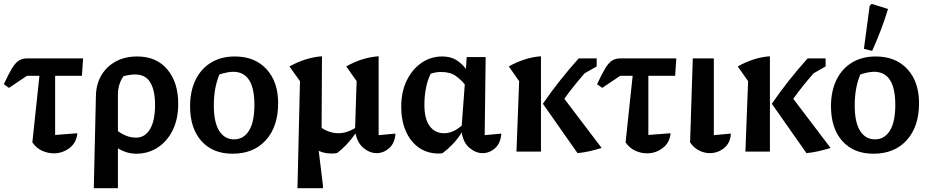

<svg xmlns="http://www.w3.org/2000/svg" viewBox="-34 -792 4850 1003"><path d="M13 -333 -14 -352Q12 -408 30 -437Q48 -466 66 -476.5Q84 -487 108 -487H400L394 -396H254V-87L370 -96Q366 -47 329.5 -19Q293 9 247 9Q215 9 185 -5Q155 -19 135 -48L172 -396H107Z M456 191 467 -289Q468 -352 495.5 -398.5Q523 -445 571 -471Q619 -497 683 -497Q783 -497 840 -429.5Q897 -362 897 -250Q897 -169 867.5 -110.5Q838 -52 788.5 -20.5Q739 11 679 11Q652 11 627.5 3.5Q603 -4 582 -17V191ZM582 -297V-107Q604 -91 627.5 -82Q651 -73 677 -73Q723 -73 749.5 -117Q776 -161 776 -244Q776 -320 751 -361.5Q726 -403 672 -403Q646 -403 611 -394Q582 -352 582 -297Z M1181 11Q1077 11 1018 -55.5Q959 -122 959 -237Q959 -316 987.5 -374.5Q1016 -433 1068.5 -465Q1121 -497 1193 -497Q1297 -497 1358 -431Q1419 -365 1419 -253Q1419 -131 1355 -60Q1291 11 1181 11ZM1189 -64Q1238 -64 1266.5 -109Q1295 -154 1295 -245Q1295 -417 1184 -417Q1156 -417 1112 -403Q1097 -366 1090 -326.5Q1083 -287 1083 -241Q1083 -153 1111 -108.5Q1139 -64 1189 -64Z M1520 191 1533 -368 1478 -445Q1564 -492 1648 -498L1646 -124Q1688 -96 1734 -96Q1777 -96 1821 -123L1829 -368L1775 -445Q1857 -492 1944 -498V-86L2032 -94Q2028 -43 1998.5 -17.5Q1969 8 1934 8Q1898 8 1866 -18Q1834 -44 1823 -95Q1780 -32 1726 8Q1710 10 1697 10Q1661 10 1631 -4L1653 177V191Z M2278 8Q2268 10 2258 10Q2198 10 2154 -21Q2110 -52 2086 -107Q2062 -162 2062 -233Q2062 -313 2091 -372Q2120 -431 2168.5 -464Q2217 -497 2276 -497Q2320 -497 2349.5 -478.5Q2379 -460 2400 -432L2404 -494H2503L2498 -86L2585 -94Q2581 -43 2552 -17.5Q2523 8 2487 8Q2451 8 2418.5 -19.5Q2386 -47 2378 -100Q2356 -65 2330.5 -38.5Q2305 -12 2278 8ZM2183 -245Q2183 -171 2210.5 -133.5Q2238 -96 2287 -96Q2308 -96 2331 -105.5Q2354 -115 2378 -136L2394 -351Q2375 -375 2346.5 -395.5Q2318 -416 2270 -416Q2242 -416 2216 -407Q2199 -373 2191 -331Q2183 -289 2183 -245Z M2664 0 2678 -368 2624 -445Q2663 -467 2705.5 -481Q2748 -495 2792 -498V0ZM2983 8 2802 -250Q2843 -310 2890.5 -370Q2938 -430 2989 -487H3083V-445L3020 -409Q2992 -377 2965.5 -344Q2939 -311 2914 -276L3109 -19Q3076 -9 3045 -2Q3014 5 2983 8Z M3112 -333 3085 -352Q3111 -408 3129 -437Q3147 -466 3165 -476.5Q3183 -487 3207 -487H3499L3493 -396H3353V-87L3469 -96Q3465 -47 3428.5 -19Q3392 9 3346 9Q3314 9 3284 -5Q3254 -19 3234 -48L3271 -396H3206Z M3571 -48 3585 -487H3695V-86L3784 -94Q3782 -46 3749 -19Q3716 8 3674 8Q3645 8 3617.5 -6Q3590 -20 3571 -48Z M3860 0 3874 -368 3820 -445Q3859 -467 3901.5 -481Q3944 -495 3988 -498V0ZM4179 8 3998 -250Q4039 -310 4086.5 -370Q4134 -430 4185 -487H4279V-445L4216 -409Q4188 -377 4161.5 -344Q4135 -311 4110 -276L4305 -19Q4272 -9 4241 -2Q4210 5 4179 8Z M4529 11Q4425 11 4366 -55.5Q4307 -122 4307 -237Q4307 -316 4335.5 -374.5Q4364 -433 4416.5 -465Q4469 -497 4541 -497Q4645 -497 4706 -431Q4767 -365 4767 -253Q4767 -131 4703 -60Q4639 11 4529 11ZM4537 -64Q4586 -64 4614.5 -109Q4643 -154 4643 -245Q4643 -417 4532 -417Q4504 -417 4460 -403Q4445 -366 4438 -326.5Q4431 -287 4431 -241Q4431 -153 4459 -108.5Q4487 -64 4537 -64ZM4522 -526 4479 -537 4509 -761 4519 -772 4605 -745Q4588 -689 4567 -634Q4546 -579 4522 -526Z"/></svg>

Font: Piazzolla SemiBold
Style: Regular
Weight: 600
Designer: Juan Pablo del Peral
Foundry: Huerta Tipografica
Version: Version 1.330